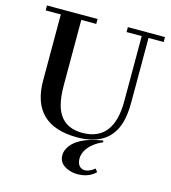

<svg xmlns="http://www.w3.org/2000/svg" viewBox="-114 -678 851 956"><g transform="rotate(15 311.5 -200.0)"><path d="M9.8 -560.5H87.9V-217.8Q89.8 8.8 323.2 9.8Q488.3 9.8 527.3 -122.1Q540 -167 540 -228.5V-560.5H618.2V-585.9H426.8V-560.5H504.9V-222.7Q503.9 -19.5 343.8 -18.6Q232.4 -18.6 204.1 -124Q193.4 -166 193.4 -224.6V-560.5H270.5V-585.9H9.8ZM401.4 158.2Q365.2 154.3 363.3 109.4Q363.3 62.5 413.1 24.4Q432.6 9.8 456.1 0L455.1 -8.8Q321.3 11.7 286.1 78.1Q276.4 95.7 276.4 114.3Q276.4 160.2 328.1 178.7Q349.6 186.5 375 186.5Q431.6 185.5 465.8 151.4L454.1 135.7Q426.8 158.2 401.4 158.2Z"/></g></svg>

Font: Abhaya Libre SemiBold
Style: Regular
Weight: 600
Designer: Pushpananda Ekanayake, Sol Matas, Pathum Egodawatta
Foundry: Mooniak
Version: Version 1.050 ; ttfautohint (v1.6)